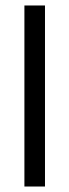

<svg xmlns="http://www.w3.org/2000/svg" viewBox="-20 -708 253 700"><path d="M69 -688H144V-28H69Z"/></svg>

Font: Almarai Bold
Style: Regular
Weight: 700
Designer: Boutros International 2019
Foundry: Created by Boutros International 2019
Version: Version 1.10